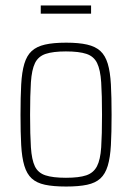

<svg xmlns="http://www.w3.org/2000/svg" viewBox="-20 -674 483 702"><path d="M222 8Q175 8 144.5 1.5Q114 -5 96 -21.5Q78 -38 69 -68Q60 -98 57.5 -143.5Q55 -189 55 -254Q55 -319 57.5 -365Q60 -411 69 -441Q78 -471 96 -487.5Q114 -504 144.5 -511Q175 -518 222 -518Q268 -518 298.5 -511Q329 -504 347 -487.5Q365 -471 374 -441Q383 -411 385.5 -365Q388 -319 388 -254Q388 -189 385.5 -143.5Q383 -98 374 -68Q365 -38 347 -21.5Q329 -5 298.5 1.5Q268 8 222 8ZM221 -24Q269 -24 295.5 -33Q322 -42 334.5 -66Q347 -90 350 -135.5Q353 -181 353 -254Q353 -327 350 -373Q347 -419 335 -443.5Q323 -468 296 -477Q269 -486 221 -486Q174 -486 147 -477Q120 -468 108 -443.5Q96 -419 93 -373Q90 -327 90 -254Q90 -181 93 -135.5Q96 -90 107.5 -66Q119 -42 146 -33Q173 -24 221 -24ZM129 -624V-654H313V-624Z"/></svg>

Font: Saira Condensed Thin
Style: Regular
Weight: 250
Width: 3
Designer: Hector Gatti with collaboration of the Omnibus-Type team
Foundry: Omnibus-Type
Version: Version 1.101